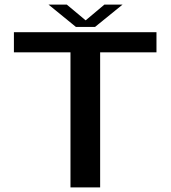

<svg xmlns="http://www.w3.org/2000/svg" viewBox="-20 -815 745 835"><path d="M286.5 0H415.5V-587.5H660.5V-675H40.5V-587.5H286.5ZM310 -698H393.5L513 -795H434L352.5 -726.5L270.5 -795H191Z"/></svg>

Font: Anybody SemiExpanded Medium
Style: Regular
Weight: 500
Width: 6
Version: Version 1.113;gftools[0.9.25]